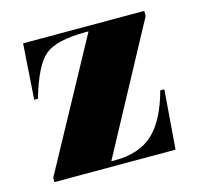

<svg xmlns="http://www.w3.org/2000/svg" viewBox="-77 -560 674 643"><g transform="rotate(-15 260.0 -238.0)"><path d="M475 -476V-458L238 -18H251Q335 -18 383 -62Q431 -106 458 -205H472L456 0H36V-15L277 -458H266Q165 -458 125.5 -425Q86 -392 55 -284H42L55 -476Z"/></g></svg>

Font: SVN-Abril Fatface
Style: Regular
Weight: 400
Designer: Veronika Burian, Jos? Scaglione
Foundry: TypeTogether
Version: Version 1.001